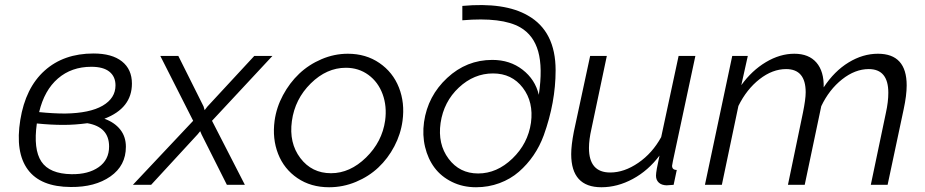

<svg xmlns="http://www.w3.org/2000/svg" viewBox="-20 -747 3738 776"><path d="M401.9 -267.1Q442.9 -252.4 465.8 -223.6Q488.8 -194.8 488.8 -153.8Q488.8 -77.6 426.3 -33.9Q363.8 9.8 266.1 8.8Q144 8.3 92.5 -61.5Q41 -131.3 62 -262.2Q83 -392.1 160.2 -461.4Q237.3 -530.8 357.9 -530.8Q432.6 -530.8 472.9 -498.8Q513.2 -466.8 513.2 -409.2Q513.2 -309.6 401.9 -267.1ZM349.1 -477.1Q269 -477.1 214.1 -429.7Q159.2 -382.3 138.2 -293.9Q195.3 -288.1 243.2 -288.1Q342.8 -289.6 394.8 -319.8Q446.8 -350.1 446.8 -401.9Q446.8 -437.5 422.1 -457.3Q397.5 -477.1 349.1 -477.1ZM269 -43Q336.9 -42 378.9 -71.5Q420.9 -101.1 420.9 -154.8Q420.9 -233.9 333 -249Q282.7 -242.2 235.8 -242.2Q186 -242.2 128.9 -248Q114.3 -143.6 147.2 -94Q180.2 -44.4 269 -43Z M760.7 -258.8 627.9 -521H700.7L802.7 -316.9L807.1 -301.8L817.9 -315.9L1007.8 -521H1081.1L836.9 -258.8L969.7 0H897L794.9 -203.1L789.1 -216.8L778.8 -204.1L590.8 0H517.1Z M1310.1 9.8Q1236.3 9.8 1182.1 -27.1Q1127.9 -64 1104 -125.2Q1080.1 -186.5 1089.8 -258.8Q1097.2 -313 1123.8 -362.5Q1150.4 -412.1 1189.2 -449Q1228 -485.8 1279.5 -507.8Q1331.1 -529.8 1385.7 -529.8Q1459 -529.8 1513.4 -492.4Q1567.9 -455.1 1592.3 -393.3Q1616.7 -331.5 1606.9 -258.8Q1599.6 -204.6 1573.7 -155.5Q1547.9 -106.4 1509.3 -70.1Q1470.7 -33.7 1418.7 -12Q1366.7 9.8 1310.1 9.8ZM1317.9 -46.9Q1394.5 -46.9 1459.5 -110.4Q1524.4 -173.8 1536.6 -259.8Q1544.4 -317.4 1526.4 -366.5Q1508.3 -415.5 1469 -444.3Q1429.7 -473.1 1377.9 -473.1Q1300.3 -473.1 1236.1 -409.9Q1171.9 -346.7 1159.7 -257.8Q1147.5 -169.4 1193.8 -108.2Q1240.2 -46.9 1317.9 -46.9Z M1903.8 9.8Q1850.6 9.8 1806.9 -11.7Q1763.2 -33.2 1736.3 -69.1Q1709.5 -105 1698 -153.1Q1686.5 -201.2 1693.8 -253.9Q1709 -359.4 1787.4 -432.1Q1865.7 -504.9 1969.7 -504.9Q2041 -504.9 2092 -465.3Q2143.1 -425.8 2157.7 -363.8Q2173.8 -472.7 2155.3 -538.8Q2136.7 -605 2083 -636.2Q2009.3 -678.7 1848.6 -665V-723.1Q2019.5 -738.8 2113.8 -684.1Q2225.6 -620.6 2225.6 -462.9Q2225.6 -333.5 2177.7 -200.2Q2161.6 -156.2 2136.2 -119.1Q2110.8 -82 2077.1 -52.7Q2043.5 -23.4 1998.8 -6.8Q1954.1 9.8 1903.8 9.8ZM1912.6 -45.9Q1988.3 -45.9 2051 -106.2Q2113.8 -166.5 2126 -251Q2137.2 -334.5 2093 -392.3Q2048.8 -450.2 1972.7 -450.2Q1895.5 -450.2 1834.5 -393.1Q1773.4 -335.9 1760.7 -250Q1748.5 -165 1793 -105.5Q1837.4 -45.9 1912.6 -45.9Z M2288.6 -124Q2288.6 -159.7 2299.3 -214.8L2365.2 -521H2432.6L2370.6 -227.1Q2360.4 -182.6 2360.4 -148.9Q2360.4 -49.8 2446.3 -49.8Q2502.9 -49.8 2559.8 -88.9Q2616.7 -127.9 2652.3 -192.9L2722.7 -521H2790.5L2699.7 -96.2Q2699.2 -92.3 2697.8 -85.4Q2696.3 -78.6 2696.3 -77.1Q2696.3 -60.1 2715.3 -60.1L2702.6 0Q2675.8 2 2674.3 2Q2653.8 1.5 2642.6 -9Q2631.3 -19.5 2631.3 -37.1Q2631.3 -54.7 2645.5 -118.2Q2600.1 -57.6 2537.8 -23.9Q2475.6 9.8 2410.6 9.8Q2288.6 9.8 2288.6 -124Z M2939.5 -521H3002.4L2976.1 -402.8Q3018.6 -461.9 3075.4 -495.8Q3132.3 -529.8 3190.4 -529.8Q3249 -529.8 3279.8 -494.1Q3310.5 -458.5 3309.1 -394Q3352.1 -459.5 3409.7 -494.6Q3467.3 -529.8 3528.3 -529.8Q3644.5 -529.8 3644.5 -401.9Q3644.5 -361.8 3632.3 -305.2L3567.4 0H3499.5L3560.5 -291Q3570.3 -335 3570.3 -372.1Q3570.3 -467.8 3491.2 -467.8Q3436 -467.8 3383.5 -426.3Q3331.1 -384.8 3299.3 -317.9L3232.4 0H3164.6L3225.1 -291Q3236.3 -345.7 3236.3 -374Q3236.3 -467.8 3157.2 -467.8Q3102.1 -467.8 3049.8 -427Q2997.6 -386.2 2964.4 -318.8L2897.5 0H2829.1Z"/></svg>

Font: Rawline
Style: Italic
Weight: 400
Italic angle: -12°
Designer: Matt McInerney, Pablo Impallari, Rodrigo Fuenzalida
Foundry: Matt McInerney, Pablo Impallari, Rodrigo Fuenzalida
Version: Version 4.020;PS 004.020;hotconv 1.0.88;makeotf.lib2.5.64775